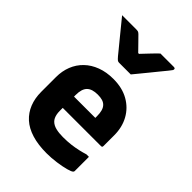

<svg xmlns="http://www.w3.org/2000/svg" viewBox="-242 -956 1084 1084"><g transform="rotate(45 300.0 -414.5)"><path d="M353 -639Q330 -639 306 -639Q282 -639 259 -639Q252 -639 246.5 -643Q241 -647 229 -661Q222 -670 205 -690.5Q188 -711 166 -738Q144 -765 122 -792Q100 -819 82 -841Q110 -841 138 -841Q166 -841 194 -841Q205 -841 210.5 -839Q216 -837 223 -830Q233 -820 255.5 -797Q278 -774 318 -733L266 -754H332L282 -731Q320 -771 344 -796.5Q368 -822 388 -841H495Q499 -841 501.5 -840Q504 -839 505 -837Q506 -835 506 -832Q506 -828 503 -823.5Q500 -819 488 -804Q477 -791 458.5 -768Q440 -745 419.5 -720Q399 -695 381 -673Q363 -651 353 -639ZM302 -552Q373 -552 424 -523Q475 -494 502.5 -444Q530 -394 530 -330V-244Q530 -241 529 -238.5Q528 -236 525.5 -235Q523 -234 520 -234H300Q283 -234 265 -234Q247 -234 230 -234H185V-324H385Q385 -328 385 -330.5Q385 -333 385 -337Q385 -362 380 -379.5Q375 -397 364 -408Q354 -418 339 -422.5Q324 -427 302 -427Q257 -427 236 -406Q215 -385 215 -337V-210Q215 -195 217.5 -183Q220 -171 224.5 -161.5Q229 -152 236 -145Q251 -130 275.5 -124Q300 -118 332 -118Q368 -118 396 -121.5Q424 -125 448.5 -130.5Q473 -136 495 -143H515Q515 -115 515 -86.5Q515 -58 515 -29Q515 -27 514 -25Q513 -23 511 -21Q504 -14 476 -6.5Q448 1 409 6.5Q370 12 331 12Q264 12 213.5 -3.5Q163 -19 130.5 -48.5Q98 -78 81.5 -119.5Q65 -161 65 -212V-330Q65 -378 81 -418.5Q97 -459 128 -489Q159 -519 203 -535.5Q247 -552 302 -552Z"/></g></svg>

Font: Recursive ExtraBold
Style: Regular
Weight: 800
Version: Version 1.085